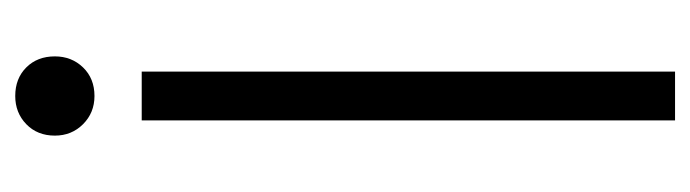

<svg xmlns="http://www.w3.org/2000/svg" viewBox="-347 -559 906 252"><g transform="rotate(-90 106.0 -433.0)"><path d="M74 0V-700H138V0ZM54 -814Q54 -837 69 -851.5Q84 -866 106 -866Q129 -866 143.5 -851.5Q158 -837 158 -814Q158 -792 143.5 -777Q129 -762 106 -762Q84 -762 69 -777Q54 -792 54 -814Z"/></g></svg>

Font: Space Grotesk Frontify Light
Style: Regular
Weight: 300
Designer: Florian Karsten
Version: Version 2.000